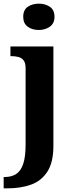

<svg xmlns="http://www.w3.org/2000/svg" viewBox="-40 -790 405 1050"><path d="M-20 240V178H-13Q23 178 48.5 161.5Q74 145 87 106Q100 67 100 0V-417Q100 -446 89 -460Q78 -474 60 -478.5Q42 -483 21 -483H17V-536H252V8Q252 97 219.5 148Q187 199 130.5 219.5Q74 240 0 240ZM172 -626Q136 -626 111.5 -644Q87 -662 87 -698Q87 -736 112 -753Q137 -770 173 -770Q207 -770 232.5 -753Q258 -736 258 -698Q258 -662 232.5 -644Q207 -626 172 -626Z"/></svg>

Font: Noto Serif Khmer
Style: Bold
Weight: 700
Version: Version 2.003